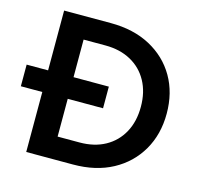

<svg xmlns="http://www.w3.org/2000/svg" viewBox="-143 -861 1019 977"><g transform="rotate(15 366.5 -372.5)"><path d="M77 0V-316H-36V-430H77V-745H323Q443 -745 531.5 -697.5Q620 -650 668.5 -566.5Q717 -483 717 -373Q717 -264 668 -179.5Q619 -95 531 -47.5Q443 0 323 0ZM211 -117H326Q404 -117 461 -148.5Q518 -180 549.5 -237.5Q581 -295 581 -373Q581 -450 549.5 -507.5Q518 -565 460.5 -596.5Q403 -628 326 -628H211V-430H397V-316H211Z"/></g></svg>

Font: Plus Jakarta Text
Style: Bold
Weight: 700
Designer: Gumpita Rahayu
Foundry: Tokotype Studio
Version: Version 1.000